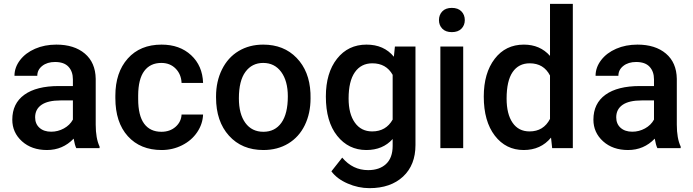

<svg xmlns="http://www.w3.org/2000/svg" viewBox="-20 -770 3602 998"><path d="M376.5 0Q368.7 -15.1 362.8 -49.3Q306.2 9.8 224.1 9.8Q144.5 9.8 94.2 -35.6Q43.9 -81.1 43.9 -147.9Q43.9 -232.4 106.7 -277.6Q169.4 -322.8 286.1 -322.8H358.9V-357.4Q358.9 -398.4 335.9 -423.1Q313 -447.8 266.1 -447.8Q225.6 -447.8 199.7 -427.5Q173.8 -407.2 173.8 -376H55.2Q55.2 -419.4 84 -457.3Q112.8 -495.1 162.4 -516.6Q211.9 -538.1 272.9 -538.1Q365.7 -538.1 420.9 -491.5Q476.1 -444.8 477.5 -360.4V-122.1Q477.5 -50.8 497.6 -8.3V0ZM246.1 -85.4Q281.2 -85.4 312.3 -102.5Q343.3 -119.6 358.9 -148.4V-248H294.9Q229 -248 195.8 -225.1Q162.6 -202.1 162.6 -160.2Q162.6 -126 185.3 -105.7Q208 -85.4 246.1 -85.4Z M818.8 -85Q863.3 -85 892.6 -110.8Q921.9 -136.7 923.8 -174.8H1035.6Q1033.7 -125.5 1004.9 -82.8Q976.1 -40 926.8 -15.1Q877.4 9.8 820.3 9.8Q709.5 9.8 644.5 -62Q579.6 -133.8 579.6 -260.3V-272.5Q579.6 -393.1 644 -465.6Q708.5 -538.1 819.8 -538.1Q914.1 -538.1 973.4 -483.2Q1032.7 -428.2 1035.6 -338.9H923.8Q921.9 -384.3 892.8 -413.6Q863.8 -442.9 818.8 -442.9Q761.2 -442.9 730 -401.1Q698.7 -359.4 698.2 -274.4V-255.4Q698.2 -169.4 729.2 -127.2Q760.3 -85 818.8 -85Z M1103 -269Q1103 -346.7 1133.8 -408.9Q1164.6 -471.2 1220.2 -504.6Q1275.9 -538.1 1348.1 -538.1Q1455.1 -538.1 1521.7 -469.2Q1588.4 -400.4 1593.8 -286.6L1594.2 -258.8Q1594.2 -180.7 1564.2 -119.1Q1534.2 -57.6 1478.3 -23.9Q1422.4 9.8 1349.1 9.8Q1237.3 9.8 1170.2 -64.7Q1103 -139.2 1103 -263.2ZM1221.7 -258.8Q1221.7 -177.2 1255.4 -131.1Q1289.1 -85 1349.1 -85Q1409.2 -85 1442.6 -131.8Q1476.1 -178.7 1476.1 -269Q1476.1 -349.1 1441.7 -396Q1407.2 -442.9 1348.1 -442.9Q1290 -442.9 1255.9 -396.7Q1221.7 -350.6 1221.7 -258.8Z M1673.8 -268.1Q1673.8 -391.1 1731.7 -464.6Q1789.6 -538.1 1885.3 -538.1Q1975.6 -538.1 2027.3 -475.1L2032.7 -528.3H2139.6V-16.1Q2139.6 87.9 2075 147.9Q2010.3 208 1900.4 208Q1842.3 208 1786.9 183.8Q1731.4 159.7 1702.6 120.6L1758.8 49.3Q1813.5 114.3 1893.6 114.3Q1952.6 114.3 1986.8 82.3Q2021 50.3 2021 -11.7V-47.4Q1969.7 9.8 1884.3 9.8Q1791.5 9.8 1732.7 -64Q1673.8 -137.7 1673.8 -268.1ZM1792 -257.8Q1792 -178.2 1824.5 -132.6Q1856.9 -86.9 1914.6 -86.9Q1986.3 -86.9 2021 -148.4V-380.9Q1987.3 -440.9 1915.5 -440.9Q1856.9 -440.9 1824.5 -394.5Q1792 -348.1 1792 -257.8Z M2387.7 0H2269V-528.3H2387.7ZM2261.7 -665.5Q2261.7 -692.9 2279.1 -710.9Q2296.4 -729 2328.6 -729Q2360.8 -729 2378.4 -710.9Q2396 -692.9 2396 -665.5Q2396 -638.7 2378.4 -620.8Q2360.8 -603 2328.6 -603Q2296.4 -603 2279.1 -620.8Q2261.7 -638.7 2261.7 -665.5Z M2494.6 -268.1Q2494.6 -390.1 2551.3 -464.1Q2607.9 -538.1 2703.1 -538.1Q2787.1 -538.1 2838.9 -479.5V-750H2957.5V0H2850.1L2844.2 -54.7Q2791 9.8 2702.1 9.8Q2609.4 9.8 2552 -64.9Q2494.6 -139.6 2494.6 -268.1ZM2613.3 -257.8Q2613.3 -177.2 2644.3 -132.1Q2675.3 -86.9 2732.4 -86.9Q2805.2 -86.9 2838.9 -151.9V-377.4Q2806.2 -440.9 2733.4 -440.9Q2675.8 -440.9 2644.5 -395.3Q2613.3 -349.6 2613.3 -257.8Z M3397 0Q3389.2 -15.1 3383.3 -49.3Q3326.7 9.8 3244.6 9.8Q3165 9.8 3114.7 -35.6Q3064.5 -81.1 3064.5 -147.9Q3064.5 -232.4 3127.2 -277.6Q3189.9 -322.8 3306.6 -322.8H3379.4V-357.4Q3379.4 -398.4 3356.4 -423.1Q3333.5 -447.8 3286.6 -447.8Q3246.1 -447.8 3220.2 -427.5Q3194.3 -407.2 3194.3 -376H3075.7Q3075.7 -419.4 3104.5 -457.3Q3133.3 -495.1 3182.9 -516.6Q3232.4 -538.1 3293.5 -538.1Q3386.2 -538.1 3441.4 -491.5Q3496.6 -444.8 3498 -360.4V-122.1Q3498 -50.8 3518.1 -8.3V0ZM3266.6 -85.4Q3301.8 -85.4 3332.8 -102.5Q3363.8 -119.6 3379.4 -148.4V-248H3315.4Q3249.5 -248 3216.3 -225.1Q3183.1 -202.1 3183.1 -160.2Q3183.1 -126 3205.8 -105.7Q3228.5 -85.4 3266.6 -85.4Z"/></svg>

Font: Vazir Medium UI
Style: Medium-UI
Weight: 500
Designer: Saber Rastikerdar
Foundry: Saber Rastikerdar
Version: Version 30.0.0